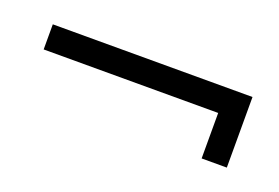

<svg xmlns="http://www.w3.org/2000/svg" viewBox="-33 -356 315 217"><g transform="rotate(20 125.0 -247.5)"><path d="M214.8 -259.8H4.9V-290H245.1V-205.1H214.8Z"/></g></svg>

Font: Sevillana
Style: Regular
Weight: 400
Designer: Olga Umpeleva
Foundry: Brownfox
Version: Version 1.001